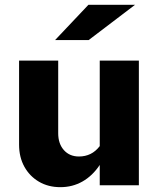

<svg xmlns="http://www.w3.org/2000/svg" viewBox="-20 -767 658 795"><path d="M230 8Q180 8 141.5 -14.5Q103 -37 81 -76.5Q59 -116 59 -168V-516H221V-215Q221 -172 244.5 -145.5Q268 -119 307 -119Q333 -119 354.5 -129.5Q376 -140 393 -162V-516H555V0H393V-84Q363 -39 321.5 -15.5Q280 8 230 8ZM208 -601 346 -747H539L347 -601Z"/></svg>

Font: Red Hat Text
Style: Bold
Weight: 700
Designer: Pentagram, MCKL
Foundry: MCKL
Version: Version 1.030